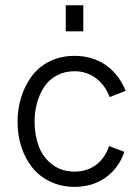

<svg xmlns="http://www.w3.org/2000/svg" viewBox="-20 -710 536 737"><path d="M232.4 -589.8V-689.9H299.8V-589.8ZM267.1 7.3Q215.8 7.3 173.8 -12.5Q131.8 -32.2 104.5 -66.2Q77.1 -100.1 62.3 -145.5Q47.4 -190.9 47.4 -243.2Q47.4 -292 61.3 -336.7Q75.2 -381.3 101.6 -417.2Q127.9 -453.1 170.4 -474.4Q212.9 -495.6 266.1 -495.6Q333.5 -495.6 384.5 -461.2Q435.5 -426.8 462.4 -361.3L400.9 -337.4Q383.3 -383.8 347.9 -410.2Q312.5 -436.5 266.1 -436.5Q228 -436.5 198 -420.4Q168 -404.3 149.9 -377Q131.8 -349.6 122.3 -315.4Q112.8 -281.2 112.8 -243.2Q112.8 -190.9 128.7 -148.7Q144.5 -106.4 180.2 -78.9Q215.8 -51.3 266.6 -51.3Q314 -51.3 348.9 -77.4Q383.8 -103.5 398.4 -149.4L457.5 -127Q435.1 -63.5 384.8 -28.1Q334.5 7.3 267.1 7.3Z"/></svg>

Font: HK Grotesk Legacy
Style: Regular
Weight: 400
Designer: Alfredo Marco Pradil
Foundry: Hanken Design Co.
Version: Version 2.022;PS 002.022;hotconv 1.0.88;makeotf.lib2.5.64775